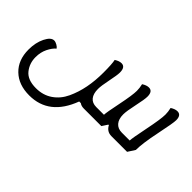

<svg xmlns="http://www.w3.org/2000/svg" viewBox="-101 -954 1656 1656"><g transform="rotate(45 727.0 -126.0)"><path d="M316 278Q186 278 109 203.5Q32 129 32 2Q32 -83 63.5 -146.5Q95 -210 134 -210Q150 -210 169.5 -199Q189 -188 198 -175Q168 -150 144.5 -102Q121 -54 121 5Q121 81 166 137Q211 193 313 193Q399 193 463 149Q527 105 562 30Q597 -45 613.5 -130.5Q630 -216 630 -313Q630 -422 621 -460Q655 -482 683 -482Q730 -482 730 -415Q730 -383 713 -301.5Q696 -220 696 -181Q696 -123 721.5 -91.5Q747 -60 796 -60H890V-61Q890 -87 917.5 -220.5Q945 -354 945 -407Q945 -441 936 -479Q970 -501 998 -501Q1045 -501 1045 -436Q1045 -402 1025 -311Q1005 -220 1005 -180Q1005 -123 1032 -91.5Q1059 -60 1108 -60H1204V-61Q1204 -87 1234 -234Q1264 -381 1264 -436Q1264 -470 1255 -508Q1289 -530 1317 -530Q1364 -530 1364 -467Q1364 -433 1331.5 -277Q1299 -121 1299 -40L1257 25H1066Q1010 25 983 -27H977L943 25H729Q698 25 678 10H658Q558 278 316 278Z"/></g></svg>

Font: Lemonada Light
Style: Regular
Weight: 300
Designer: Mohamed Gaber (Arabic), Eduardo Tunni (Latin)
Foundry: Kief Type Foundry
Version: Version 4.004